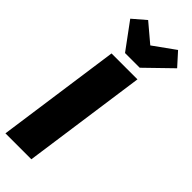

<svg xmlns="http://www.w3.org/2000/svg" viewBox="-319 -987 1016 1016"><g transform="rotate(45 189.5 -479.0)"><path d="M282 -696 184 0H-10L88 -696ZM324 -958 389 -886 247 -748H137L28 -896L100 -958L203 -871Z"/></g></svg>

Font: Fira Sans Extra Condensed Black
Style: Italic
Weight: 900
Width: 3
Italic angle: -8°
Designer: Carrois Corporate & Edenspiekermann AG
Foundry: Carrois Corporate GbR & Edenspiekermann AG
Version: Version 4.203